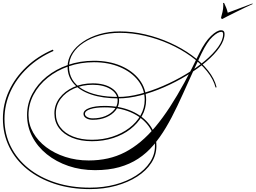

<svg xmlns="http://www.w3.org/2000/svg" viewBox="-107 -1036 1766 1327"><path d="M1271 -669Q1310 -748 1351.5 -787.5Q1393 -827 1421 -827Q1445 -827 1445 -802Q1445 -759 1411 -709.5Q1377 -660 1318 -610Q1259 -560 1184 -514.5Q1109 -469 1026.5 -433Q944 -397 863 -376.5Q782 -356 712 -356Q603 -356 524 -382.5Q445 -409 402.5 -458Q360 -507 360 -574Q360 -625 388 -669Q416 -713 466 -747Q516 -781 581 -800Q646 -819 721 -819Q809 -819 898 -798Q987 -777 1069 -740Q1151 -703 1218.5 -654Q1286 -605 1331 -548.5Q1376 -492 1390 -433L1383 -431Q1368 -489 1323 -544.5Q1278 -600 1211 -648Q1144 -696 1063.5 -732Q983 -768 895 -788.5Q807 -809 721 -809Q647 -809 583.5 -791Q520 -773 472 -741.5Q424 -710 397 -667.5Q370 -625 370 -575Q370 -476 460.5 -421Q551 -366 712 -366Q780 -366 859.5 -386.5Q939 -407 1020 -442Q1101 -477 1175.5 -521.5Q1250 -566 1308.5 -615Q1367 -664 1401 -711.5Q1435 -759 1435 -800Q1435 -816 1423 -816Q1399 -816 1362 -782Q1325 -748 1286 -667Q1238 -567 1197.5 -476Q1157 -385 1118.5 -303.5Q1080 -222 1039.5 -154Q999 -86 952.5 -31.5Q906 23 848 61Q790 99 717 119.5Q644 140 550 140Q451 140 366 111Q281 82 216.5 30Q152 -22 116 -91.5Q80 -161 80 -241Q80 -319 116 -387Q152 -455 215.5 -506.5Q279 -558 362.5 -587Q446 -616 542 -616Q647 -616 728.5 -581Q810 -546 856.5 -485Q903 -424 903 -346Q903 -286 874 -234.5Q845 -183 794 -143.5Q743 -104 675 -82Q607 -60 529 -60Q450 -60 391.5 -84Q333 -108 301 -151Q269 -194 269 -252Q269 -311 304 -358Q339 -405 399 -432.5Q459 -460 534 -460Q615 -460 665.5 -426.5Q716 -393 716 -340Q716 -303 692 -273Q668 -243 627 -225.5Q586 -208 534 -208Q506 -208 488 -219.5Q470 -231 470 -249Q470 -275 510.5 -289.5Q551 -304 616 -304Q722 -304 802.5 -268.5Q883 -233 928.5 -171Q974 -109 974 -27Q974 36 939 90Q904 144 841 184.5Q778 225 694.5 248Q611 271 514 271Q382 271 272 235Q162 199 81.5 134Q1 69 -43 -20.5Q-87 -110 -87 -216Q-87 -316 -45 -407.5Q-3 -499 74.5 -573Q152 -647 258 -693L263 -684Q160 -639 83.5 -566.5Q7 -494 -34.5 -403.5Q-76 -313 -76 -214Q-76 -110 -32.5 -23Q11 64 90 127.5Q169 191 277 226Q385 261 514 261Q609 261 690.5 239Q772 217 833.5 177.5Q895 138 929.5 85.5Q964 33 964 -27Q964 -105 919.5 -165.5Q875 -226 796.5 -260Q718 -294 617 -294Q553 -294 516.5 -281.5Q480 -269 480 -249Q480 -236 495.5 -227Q511 -218 534 -218Q583 -218 621.5 -234Q660 -250 683 -278Q706 -306 706 -341Q706 -389 657.5 -419.5Q609 -450 534 -450Q462 -450 404 -424Q346 -398 312.5 -353Q279 -308 279 -252Q279 -197 310 -156Q341 -115 397.5 -92.5Q454 -70 529 -70Q604 -70 670 -91.5Q736 -113 786 -151Q836 -189 864.5 -239Q893 -289 893 -346Q893 -421 847.5 -479.5Q802 -538 722.5 -572Q643 -606 542 -606Q449 -606 367 -577.5Q285 -549 223 -499Q161 -449 125.5 -382.5Q90 -316 90 -241Q90 -176 122.5 -119Q155 -62 212 -19Q269 24 344.5 48.5Q420 73 506 73Q576 73 638.5 59Q701 45 757 16Q813 -13 865.5 -57Q918 -101 968 -161Q1018 -221 1067.5 -297Q1117 -373 1167.5 -465.5Q1218 -558 1271 -669ZM1638 -1012 1639 -1008Q1624 -1002 1593.5 -987Q1563 -972 1528 -955Q1493 -938 1466 -924Q1439 -910 1430 -905Q1421 -905 1421 -915Q1426 -932 1431 -954Q1436 -976 1436 -996Q1436 -1001 1436 -1005.5Q1436 -1010 1435 -1014Q1435 -1016 1439 -1016Q1441 -1016 1443 -1013Q1451 -996 1457 -981Q1463 -966 1467 -948Z"/></svg>

Font: Ballet 24pt
Style: Regular
Weight: 400
Designer: Maximiliano R. Sproviero
Foundry: Omnibus-Type
Version: Version 1.100